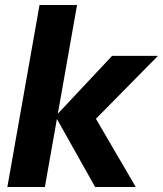

<svg xmlns="http://www.w3.org/2000/svg" viewBox="-20 -750 654 770"><path d="M361.5 0 203.5 -281.5 204 -285.5 429.5 -526H613.5L337.5 -246L347.5 -303L524.5 0ZM9.5 0 138.5 -730H289L160 0Z"/></svg>

Font: Google Sans Code
Style: Italic
Weight: 400
Italic angle: -10°
Monospace: yes
Designer: Google Sans Code Authors
Foundry: Google LLC
Version: Version 6.000